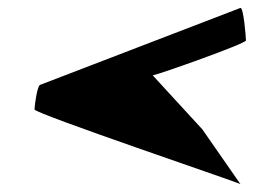

<svg xmlns="http://www.w3.org/2000/svg" viewBox="-20 -636 679 484"><path d="M67 -360C67 -350 575 -178 586 -172L490 -310L365 -446C379 -448 600 -526 600 -534C600 -542 594 -618 586 -616L81 -422C74 -420 67 -370 67 -360Z"/></svg>

Font: Ampere
Style: SCUltExt
Weight: 400
Version: Version 1